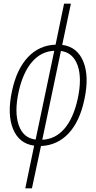

<svg xmlns="http://www.w3.org/2000/svg" viewBox="-20 -780 522 1040"><path d="M117 240 165 9Q83 -2 50.5 -82Q18 -162 45 -287Q70 -405 131 -470Q192 -535 281 -538L327 -760H364L317 -537Q399 -526 431.5 -446Q464 -366 437 -241Q412 -122 351.5 -57.5Q291 7 202 11L153 240ZM81 -283Q57 -172 81.5 -102Q106 -32 173 -24L274 -505Q203 -502 153.5 -444.5Q104 -387 81 -283ZM401 -245Q425 -356 400.5 -425.5Q376 -495 310 -504L209 -23Q280 -26 329 -83Q378 -140 401 -245Z"/></svg>

Font: Noto Sans Condensed ExtraLight
Style: Italic
Weight: 200
Width: 3
Italic angle: -12°
Designer: Monotype Design Team
Foundry: Monotype Imaging Inc.
Version: Version 2.013; ttfautohint (v1.8.4.7-5d5b)